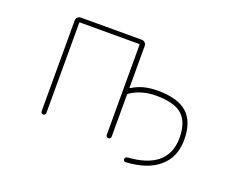

<svg xmlns="http://www.w3.org/2000/svg" viewBox="-99 -722 1198 961"><g transform="rotate(20 500.0 -242.0)"><path d="M641.6 34.2Q743.2 27.3 795.9 -14.6Q853.5 -61.5 853.5 -145.5Q853.5 -229.5 811.5 -267.6Q769.5 -305.7 671.9 -305.7Q593.8 -305.7 536.1 -266.6Q532.2 -264.6 532.2 -259.8V-37.1Q532.2 -31.2 528.3 -27.3Q524.4 -23.4 519 -23.4Q513.7 -23.4 509.8 -27.3Q505.9 -31.2 505.9 -37.1V-514.6Q505.9 -519.5 501 -519.5H188.5Q184.6 -519.5 184.6 -514.6V-36.1Q184.6 -31.2 180.7 -27.3Q176.8 -23.4 171.9 -23.4Q167 -23.4 163.1 -27.3Q159.2 -31.2 159.2 -36.1V-519.5Q159.2 -530.3 166.5 -537.1Q173.8 -543.9 183.6 -543.9H507.8Q517.6 -543.9 524.9 -537.1Q532.2 -530.3 532.2 -519.5V-298.8Q532.2 -293.9 536.1 -296.9L540 -298.8Q591.8 -332 671.9 -332Q779.3 -332 829.1 -286.1Q878.9 -240.2 878.9 -145.5Q878.9 -98.6 862.8 -61.5Q846.7 -24.4 814.5 2Q754.9 52.7 642.6 59.6Q641.6 59.6 641.6 59.6Q636.7 59.6 632.8 56.6Q628.9 52.7 628.9 47.4Q628.9 42 632.8 38.1Q636.7 34.2 641.6 34.2Z"/></g></svg>

Font: Rounded-X Mgen+ 1m thin
Style: Regular
Weight: 100
Designer: [Source Han Sans]
Ryoko NISHIZUKA  (kana & ideographs); Paul D. Hunt (Latin, Greek & Cyrillic); Wenlong ZHANG  (bopomofo
Version: Version 1.059.20150602